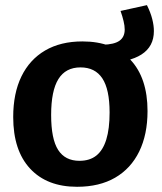

<svg xmlns="http://www.w3.org/2000/svg" viewBox="-20 -705 621 737"><path d="M275.7 12Q160.3 12 95.5 -57.8Q30.7 -127.7 30.7 -255.7Q30.7 -346.7 62.2 -411.5Q93.7 -476.3 153.2 -511.2Q212.7 -546 296.3 -546Q414.3 -546 480.3 -476Q546.3 -406 546.3 -278.7Q546.3 -188.7 514.3 -123.3Q482.3 -58 422 -23Q361.7 12 275.7 12ZM285 -87.7Q324.7 -87.7 350 -108Q375.3 -128.3 388 -169.5Q400.7 -210.7 400.7 -273Q400.7 -362 372.8 -404.2Q345 -446.3 289 -446.3Q232 -446.3 204.2 -401.5Q176.3 -356.7 176.3 -263.7Q176.3 -171.3 203.2 -129.5Q230 -87.7 285 -87.7ZM389 -465.3 374.3 -533.3Q418.7 -534.3 438.7 -548.7Q458.7 -563 458.7 -591.7Q458.7 -606 454.3 -624.2Q450 -642.3 442.7 -663L544 -685.3Q558 -657 564.3 -632.2Q570.7 -607.3 570.7 -585.7Q570.7 -526.3 523 -495.8Q475.3 -465.3 389 -465.3Z"/></svg>

Font: Bitter Thin
Style: Regular
Weight: 100
Designer: Sol Matas, and Bitter project Authors
Foundry: Sol Matas
Version: Version 2.002